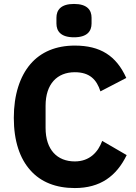

<svg xmlns="http://www.w3.org/2000/svg" viewBox="-20 -941 691 973"><path d="M359 12C264 12 187 -18 134 -78C81 -137 50 -225 50 -344C50 -461 81 -554 134 -616C187 -678 264 -710 359 -710C488 -710 569 -659 620 -546L489 -478C470 -537 435 -575 359 -575C270 -575 211 -516 211 -405V-293C211 -182 270 -123 359 -123C434 -123 477 -170 498 -227L622 -155C570 -48 488 12 359 12ZM355 -752C288 -752 266 -783 266 -822V-851C266 -890 288 -921 355 -921C422 -921 444 -890 444 -851V-822C444 -783 422 -752 355 -752Z"/></svg>

Font: Plexus Sans Bold
Style: Regular
Weight: 700
Version: Version 2.001;PS 002.001;hotconv 1.0.70;makeotf.lib2.5.58329